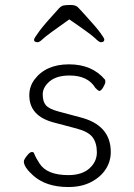

<svg xmlns="http://www.w3.org/2000/svg" viewBox="-20 -740 540 773"><path d="M113 -34Q76 -67 76 -90Q76 -97 88 -112.5Q100 -128 108 -128Q116 -128 117 -123Q125 -103 139 -82Q169 -35 255 -35Q310 -35 340 -62Q370 -89 370 -126.5Q370 -164 353 -187Q336 -210 288.5 -222.5Q241 -235 196 -247Q98 -273 98 -356Q98 -392 119 -420Q165 -481 258 -481Q351 -481 403 -419Q404 -417 404 -410Q404 -403 395.5 -388.5Q387 -374 380 -374Q374 -375 364 -386Q334 -436 260 -436Q208 -436 180 -412.5Q152 -389 152 -360Q152 -331 165 -316Q178 -301 216 -291L302 -268Q426 -237 426 -128Q426 -90 405.5 -58.5Q385 -27 346.5 -7Q308 13 255 13Q165 13 113 -34ZM386 -570Q379 -570 363.5 -585.5Q348 -601 259 -662Q168 -598 153.5 -584Q139 -570 132 -570Q117 -570 117 -580Q117 -586 139 -615.5Q161 -645 218 -707Q227 -716 236 -718Q245 -720 265.5 -720Q286 -720 296 -708.5Q306 -697 324 -678Q367 -631 383.5 -608.5Q400 -586 400 -581Q400 -570 386 -570Z"/></svg>

Font: Moon Stars Kai T HW Light
Style: Regular
Weight: 300
Designer: GuiWonder
Version: Version 1.101